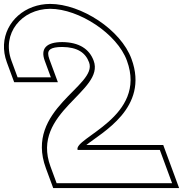

<svg xmlns="http://www.w3.org/2000/svg" viewBox="-290 -870 935 981"><path d="M-61.5 -560 -30.2 -475H-200.2L-231.5 -560C-282.8 -699 -179.9 -824 -34.2 -825C113.8 -825 309 -697 358.5 -560C464.7 -272 83.8 -166 106.6 -104H441.6H526.6L589.3 66H504.3H-0.7L-32 -19C-134.9 -298 247.4 -403 188.5 -560C166.4 -620 113.8 -654 28.5 -655C-55.5 -655 -83.6 -620 -61.5 -560ZM-38.1 -568.6C-42.1 -579.5 -43.7 -588.5 -43.8 -595.2C-43.9 -612.7 -34.4 -630 28.3 -630C106.6 -629.1 147 -600.2 165.1 -551.3C210.2 -430.8 -166.7 -311.9 -55.5 -10.4L-18.1 91H625.2L544.1 -129H151C227.4 -191.4 474.3 -318.3 382 -568.6C328.1 -717.7 125 -850 -34.3 -850C-66 -849.8 -95.7 -844.3 -123 -834.3C-234.6 -793.5 -301.2 -676.6 -255 -551.4L-217.6 -450H5.7Z"/></svg>

Font: Nordica Plus
Style: NordicaClassicBkOpOblOl
Weight: 900
Version: Version 1.01